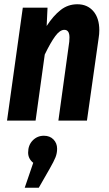

<svg xmlns="http://www.w3.org/2000/svg" viewBox="-20 -566 511 901"><path d="M446 -424Q446 -406 443 -388L388 0H254L305 -370Q306 -377 306 -390Q306 -426 282 -426Q261 -426 239 -396Q217 -366 190 -310L147 0H13L87 -530H203L199 -444Q230 -492 264.5 -519Q299 -546 343 -546Q390 -546 418 -513.5Q446 -481 446 -424ZM248 132Q248 153 240.5 172Q233 191 213 226L162 315H96L136 198Q112 179 112 150Q112 115 133.5 93Q155 71 186 71Q214 71 231 88.5Q248 106 248 132Z"/></svg>

Font: Fira Sans Extra Condensed SemiBold
Style: Italic
Weight: 600
Width: 3
Italic angle: -8°
Designer: Carrois Corporate & Edenspiekermann AG
Foundry: Carrois Corporate GbR & Edenspiekermann AG
Version: Version 4.203